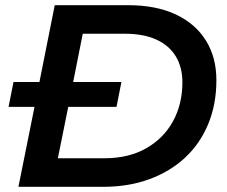

<svg xmlns="http://www.w3.org/2000/svg" viewBox="-20 -720 876 740"><path d="M51 0 113 -308H13L32 -404H132L191 -700H474Q581 -700 657 -664.5Q733 -629 773.5 -564Q814 -499 814 -411Q814 -318 782.5 -242Q751 -166 693.5 -112.5Q636 -59 556 -29.5Q476 0 378 0ZM203 -110H382Q476 -110 543.5 -148.5Q611 -187 647 -253Q683 -319 683 -403Q683 -460 658 -502Q633 -544 583.5 -567Q534 -590 460 -590H299L262 -404H448L429 -308H243Z"/></svg>

Font: Montserrat Thin SemiBold
Style: Italic
Weight: 600
Italic angle: -11.3°
Version: Version 9.000